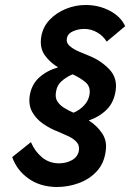

<svg xmlns="http://www.w3.org/2000/svg" viewBox="-20 -735 522 770"><path d="M104 -165Q119 -129 148 -104.5Q177 -80 217 -80Q245 -80 268 -92.5Q291 -105 296 -129Q300 -151 287.5 -165Q275 -179 254.5 -188.5Q234 -198 213 -207Q181 -219 153 -238.5Q125 -258 109.5 -285.5Q94 -313 99 -350Q106 -396 137 -424Q168 -452 213 -465Q181 -484 160 -513Q139 -542 145 -585Q151 -626 178.5 -655Q206 -684 244.5 -699.5Q283 -715 323 -715Q376 -715 420 -692Q464 -669 482 -630L408 -568Q393 -592 369 -605.5Q345 -619 318 -619Q294 -619 272.5 -609.5Q251 -600 248 -580Q245 -563 259.5 -550.5Q274 -538 296 -528.5Q318 -519 338 -511Q385 -492 418 -457.5Q451 -423 444 -373Q437 -324 407.5 -295Q378 -266 336 -252Q369 -231 389.5 -200.5Q410 -170 404 -130Q398 -81 369 -49Q340 -17 297 -1Q254 15 207 15Q140 14 93.5 -19.5Q47 -53 29 -105ZM205 -369Q200 -344 210 -328.5Q220 -313 238 -302Q256 -291 275 -283Q299 -293 317 -312Q335 -331 339 -356Q344 -388 322 -406Q300 -424 271 -437Q246 -426 227.5 -410Q209 -394 205 -369Z"/></svg>

Font: Jost* Medium
Style: Italic
Weight: 500
Italic angle: -10°
Version: Version 3.7